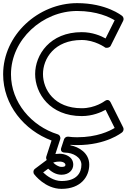

<svg xmlns="http://www.w3.org/2000/svg" viewBox="-22 -885 808 1224"><path d="M650.2 -580.9C662.8 -577.9 678.3 -582.6 683.4 -592.8L763.4 -752.8C768.2 -762.5 766 -775.8 756.9 -783.3C754 -785.7 656.4 -865 470 -865C223.2 -865 -2 -663.3 -2 -411C-2 -216.4 132 -54.4 306.6 10.7L273.2 113.3C271 120.1 272.1 128.5 276.2 134.9C275.2 135.5 274.1 136.2 273 137L201 191C189.6 199.6 188 215.7 196.2 226.3C196.7 226.9 265.1 319 370 319C493.7 319 547 240.6 547 165C547 89.7 480.4 51.5 426.4 41.2L427.4 38.2C440.4 39.4 456.2 40 470 40C655.9 40 753 -38.5 757.2 -41.9C764.8 -48.6 768.7 -61.4 763.4 -72.2L683.4 -232.2C671.4 -256.1 653.5 -245.9 646.6 -241.5C644 -239.5 584.6 -195 499 -195C324.1 -195 252 -314.3 252 -413C252 -510.6 324.1 -630 499 -630C583.7 -630 648.5 -582.1 650.2 -580.9ZM317 151.8C318.6 151.1 332.3 145 358 145C382.5 145 395 156.8 395 165C395 170 395.9 179 370 179C351 179 329.9 164.3 317 151.8ZM499 -145C568 -145 622.9 -169.4 651 -185.1L708.9 -69.3C676.4 -49.4 596.5 -10 470 -10C450.8 -10 432.1 -11 413.7 -13.7C401.3 -15.6 389.7 -7.3 386.2 3.2L369.2 55.2C369.2 55.2 355 88 393 88C442.7 88 497 117.7 497 165C497 215.4 468.3 269 370 269C320.2 269 276.4 236.7 253.1 214.4L285.1 190.4C302.5 206.6 331.1 229 370 229C418.1 229 445 198 445 165C445 111.2 389.5 95 358 95C348 95 336.2 96 331.2 96.7L361.8 2.7C365.9 -10.1 359 -24.6 345.5 -28.9C178.4 -81.1 48 -232.6 48 -411C48 -632.7 248.8 -815 470 -815C596.9 -815 677.5 -774.9 708.9 -755.7L651 -639.9C621.3 -656.5 567.6 -680 499 -680C295.9 -680 202 -535.4 202 -413C202 -289.7 295.9 -145 499 -145Z"/></svg>

Font: Hussar Techniczny
Style: Bold 
Weight: 700
Foundry: Cannot Into Space Fonts
Version: Version 0.77